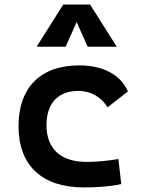

<svg xmlns="http://www.w3.org/2000/svg" viewBox="-20 -815 626 845"><path d="M349.1 9.8C402.8 9.8 460.4 6.8 513.7 -4.9L501 -115.2C456.1 -107.4 408.2 -102.5 360.8 -102.5C248 -102.5 184.6 -159.2 184.6 -264.6C184.6 -360.8 236.3 -415 325.2 -415C378.4 -415 424.8 -388.7 453.6 -342.8L543 -412.6C511.2 -485.8 433.6 -527.3 329.1 -527.3C157.2 -527.3 61.5 -428.7 61.5 -259.8C61.5 -85.9 165.5 9.8 349.1 9.8ZM141.1 -609.4H269L317.4 -718.3L365.7 -609.4H493.7L376.5 -794.9H258.3Z"/></svg>

Font: Cascadia Code PL SemiBold
Style: Regular
Weight: 600
Monospace: yes
Designer: Aaron Bell
Foundry: Saja Typeworks
Version: Version 2404.023